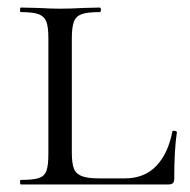

<svg xmlns="http://www.w3.org/2000/svg" viewBox="-20 -488 503 508"><path d="M243 -16H310Q362 -16 393.5 -49Q425 -82 436 -140Q436 -142 440 -142Q443 -142 445.5 -141Q448 -140 448 -138Q441 -92 441 -15Q441 -7 437.5 -3.5Q434 0 426 0H35Q33 0 33 -6Q33 -12 35 -12Q68 -12 83 -17Q98 -22 103 -36.5Q108 -51 108 -81V-387Q108 -417 102.5 -431Q97 -445 82 -450.5Q67 -456 35 -456Q33 -456 33 -462Q33 -468 35 -468L80 -467Q118 -465 139 -465Q164 -465 202 -467L244 -468Q247 -468 247 -462Q247 -456 244 -456Q211 -456 196 -450.5Q181 -445 175.5 -430.5Q170 -416 170 -386V-85Q170 -56 175.5 -42Q181 -28 196.5 -22Q212 -16 243 -16Z"/></svg>

Font: Cormorant SC
Style: Regular
Weight: 400
Designer: Christian Thalmann (Catharsis Fonts)
Foundry: Catharsis Fonts
Version: Version 4.000